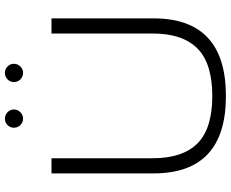

<svg xmlns="http://www.w3.org/2000/svg" viewBox="-102 -864 974 811"><g transform="rotate(-90 385.5 -459.0)"><path d="M384.8 7.8Q58.1 7.8 58.1 -297.9V-729H122.1V-300.8Q122.1 -175.3 184.8 -112.5Q247.6 -49.8 384.8 -49.8Q522.5 -49.8 585.7 -112.5Q648.9 -175.3 648.9 -300.8V-729H712.9V-297.9Q712.9 7.8 384.8 7.8ZM251 -888.2Q251 -903.3 262.2 -914.6Q273.4 -925.8 289.1 -925.8Q304.7 -925.8 316.4 -914.6Q328.1 -903.3 328.1 -888.2Q328.1 -872.1 316.7 -860.6Q305.2 -849.1 289.1 -849.1Q273.4 -849.1 262.2 -860.4Q251 -871.6 251 -888.2ZM443.8 -888.2Q443.8 -903.3 455.3 -914.6Q466.8 -925.8 482.9 -925.8Q498.5 -925.8 509.8 -914.6Q521 -903.3 521 -888.2Q521 -871.6 509.8 -860.4Q498.5 -849.1 482.9 -849.1Q466.3 -849.1 455.1 -860.4Q443.8 -871.6 443.8 -888.2Z"/></g></svg>

Font: Lumene Sans Expanded Light
Style: Regular
Weight: 300
Width: 7
Designer: Deni Anggara
Version: Version 1.003;Glyphs 3.1.2 (3151)